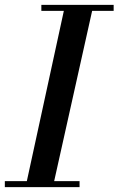

<svg xmlns="http://www.w3.org/2000/svg" viewBox="-26 -774 490 794"><path d="M145 -729V-754H444V-729H355L198 -25H303V0H-6V-25H85L238 -729Z"/></svg>

Font: Libre Bodoni
Style: Italic
Weight: 400
Italic angle: -13°
Designer: Pablo Impallari, Rodrigo Fuenzalida
Foundry: Pablo Impallari, Rodrigo Fuenzalida
Version: Version 1.001